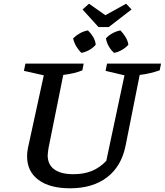

<svg xmlns="http://www.w3.org/2000/svg" viewBox="-20 -1004 888 1035"><path d="M358 11Q248 11 187 -34.5Q126 -80 126 -161Q126 -171 127 -182Q128 -193 131 -208L216 -598L109 -622L117 -661H431L424 -625Q403 -616 378 -610Q353 -604 321 -600L241 -203Q240 -191 238.5 -182.5Q237 -174 237 -167Q237 -117 272.5 -91Q308 -65 376 -65Q432 -65 475 -82.5Q518 -100 553 -137L651 -598L549 -622L557 -661H848L841 -625Q818 -617 792 -610.5Q766 -604 733 -600L657 -219Q635 -108 557.5 -48.5Q480 11 358 11ZM511 -858 425 -953 460 -984 548 -922 660 -984 689 -953 566 -858ZM419 -719Q403 -734 391 -754.5Q379 -775 374 -797Q390 -813 410.5 -824.5Q431 -836 454 -840Q470 -825 482 -805Q494 -785 496 -763Q483 -747 462 -735Q441 -723 419 -719ZM595 -719Q578 -734 566.5 -754Q555 -774 551 -797Q565 -813 586 -824.5Q607 -836 629 -840Q645 -824 657 -804Q669 -784 672 -763Q658 -747 637.5 -735Q617 -723 595 -719Z"/></svg>

Font: Piazzolla Thin SemiBold
Style: Italic
Weight: 600
Italic angle: -11.3°
Version: Version 2.005